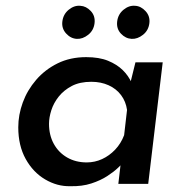

<svg xmlns="http://www.w3.org/2000/svg" viewBox="-20 -634 635 662"><path d="M222 8Q177 9 135.5 -15.5Q94 -40 68.5 -86Q43 -132 43 -195Q43 -238 58.5 -280.5Q74 -323 104.5 -358.5Q135 -394 178.5 -415.5Q222 -437 277 -437Q322 -437 352.5 -424.5Q383 -412 403 -392.5Q423 -373 434 -348L425 -330L447 -419H541L491 0H388L400 -103L408 -77Q402 -70 387.5 -56Q373 -42 350 -27Q327 -12 295 -1.5Q263 9 222 8ZM279 -74Q307 -74 332 -85.5Q357 -97 377 -118Q397 -139 408 -168L418 -255Q414 -284 397.5 -306Q381 -328 354.5 -340Q328 -352 295 -352Q255 -352 227.5 -337.5Q200 -323 182.5 -301Q165 -279 157 -254Q149 -229 149 -207Q149 -168 165.5 -138Q182 -108 211.5 -91Q241 -74 279 -74ZM195 -560Q198 -585 217 -600.5Q236 -616 257 -614Q277 -613 293 -596Q309 -579 306 -554Q303 -529 284 -514Q265 -499 245 -500Q224 -501 208 -518.5Q192 -536 195 -560ZM384 -560Q387 -585 406 -600.5Q425 -616 446 -614Q466 -613 482 -595.5Q498 -578 495 -554Q492 -529 473 -514Q454 -499 434 -500Q413 -501 397 -518Q381 -535 384 -560Z"/></svg>

Font: Josefin Sans Medium
Style: Italic
Weight: 500
Italic angle: -7°
Designer: Santiago Orozco
Foundry: Typemade
Version: Version 2.000